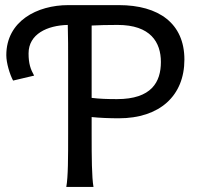

<svg xmlns="http://www.w3.org/2000/svg" viewBox="-20 -738 787 758"><path d="M341.8 -275.9C373.5 -272.5 413.6 -271 449.2 -271C609.9 -271 708 -359.4 708 -502.9C708 -645.5 606.9 -717.8 449.2 -717.8H249.5C126.5 -717.8 4.9 -654.8 4.9 -520C4.9 -489.3 18.6 -444.3 31.7 -419.9L114.7 -439.5C100.6 -464.8 92.8 -486.3 92.8 -527.3C92.8 -603.5 166.5 -637.7 247.6 -639.6C249 -595.7 249 -542.5 249 -488.3V-212.4C249 -116.2 249 -39.1 241.7 0H349.1C342.3 -38.1 341.8 -115.7 341.8 -212.4ZM341.8 -637.2C375 -638.7 398.4 -639.6 444.3 -639.6C574.2 -639.6 615.2 -571.3 615.2 -493.2C615.2 -414.6 578.6 -346.7 441.9 -346.7C405.3 -346.7 372.6 -347.7 341.8 -351.6Z"/></svg>

Font: Andika
Style: Regular
Weight: 400
Designer: Victor Gaultney, Annie Olsen, Julie Remington, Don Collingsworth, Eric Hays
Foundry: SIL International
Version: Version 1.000